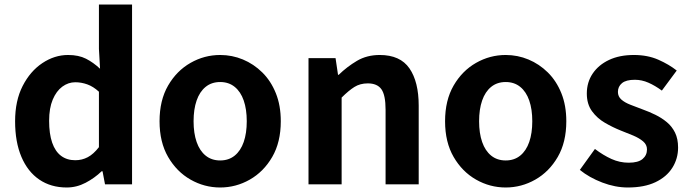

<svg xmlns="http://www.w3.org/2000/svg" viewBox="-20 -818 3062 852"><path d="M276 14Q206 14 154.5 -21Q103 -56 75 -122Q47 -188 47 -280Q47 -371 80.5 -436.5Q114 -502 168 -538Q222 -574 282 -574Q329 -574 361.5 -557.5Q394 -541 424 -513L419 -601V-798H566V0H446L435 -58H431Q400 -28 360 -7Q320 14 276 14ZM314 -107Q344 -107 369.5 -120.5Q395 -134 419 -165V-411Q394 -434 367.5 -443.5Q341 -453 314 -453Q283 -453 256.5 -433.5Q230 -414 214 -376Q198 -338 198 -282Q198 -224 211.5 -185Q225 -146 251 -126.5Q277 -107 314 -107Z M957 14Q887 14 825.5 -21Q764 -56 726 -121.5Q688 -187 688 -280Q688 -373 726 -438.5Q764 -504 825.5 -539Q887 -574 957 -574Q1010 -574 1058 -554Q1106 -534 1144 -496.5Q1182 -459 1204 -404.5Q1226 -350 1226 -280Q1226 -187 1188 -121.5Q1150 -56 1088.5 -21Q1027 14 957 14ZM957 -106Q995 -106 1021.5 -127.5Q1048 -149 1061.5 -188Q1075 -227 1075 -280Q1075 -333 1061.5 -372Q1048 -411 1021.5 -432.5Q995 -454 957 -454Q919 -454 892.5 -432.5Q866 -411 852.5 -372Q839 -333 839 -280Q839 -227 852.5 -188Q866 -149 892.5 -127.5Q919 -106 957 -106Z M1349 0V-560H1469L1480 -486H1483Q1520 -522 1564 -548Q1608 -574 1665 -574Q1756 -574 1797 -514.5Q1838 -455 1838 -349V0H1691V-331Q1691 -396 1672.5 -422Q1654 -448 1612 -448Q1578 -448 1552.5 -432Q1527 -416 1496 -385V0Z M2224 14Q2154 14 2092.5 -21Q2031 -56 1993 -121.5Q1955 -187 1955 -280Q1955 -373 1993 -438.5Q2031 -504 2092.5 -539Q2154 -574 2224 -574Q2277 -574 2325 -554Q2373 -534 2411 -496.5Q2449 -459 2471 -404.5Q2493 -350 2493 -280Q2493 -187 2455 -121.5Q2417 -56 2355.5 -21Q2294 14 2224 14ZM2224 -106Q2262 -106 2288.5 -127.5Q2315 -149 2328.5 -188Q2342 -227 2342 -280Q2342 -333 2328.5 -372Q2315 -411 2288.5 -432.5Q2262 -454 2224 -454Q2186 -454 2159.5 -432.5Q2133 -411 2119.5 -372Q2106 -333 2106 -280Q2106 -227 2119.5 -188Q2133 -149 2159.5 -127.5Q2186 -106 2224 -106Z M2766 14Q2710 14 2652.5 -8Q2595 -30 2553 -64L2620 -157Q2657 -129 2693.5 -112.5Q2730 -96 2770 -96Q2812 -96 2831.5 -112.5Q2851 -129 2851 -155Q2851 -176 2834 -190.5Q2817 -205 2790 -216.5Q2763 -228 2734 -239Q2699 -253 2664.5 -273Q2630 -293 2607 -324.5Q2584 -356 2584 -403Q2584 -453 2610 -491.5Q2636 -530 2682.5 -552Q2729 -574 2793 -574Q2854 -574 2901.5 -553Q2949 -532 2983 -505L2917 -416Q2887 -438 2857.5 -451Q2828 -464 2797 -464Q2758 -464 2740 -449Q2722 -434 2722 -410Q2722 -390 2737 -376.5Q2752 -363 2778 -353Q2804 -343 2833 -332Q2861 -322 2888.5 -308.5Q2916 -295 2939 -276Q2962 -257 2975.5 -229.5Q2989 -202 2989 -163Q2989 -114 2963.5 -73.5Q2938 -33 2888.5 -9.5Q2839 14 2766 14Z"/></svg>

Font: Noto Sans SC Thin
Style: Bold
Weight: 700
Version: Version 2.004-H2;hotconv 1.0.118;makeotfexe 2.5.65603